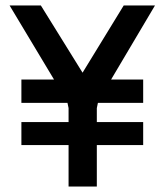

<svg xmlns="http://www.w3.org/2000/svg" viewBox="-20 -680 600 700"><path d="M58 -305V-390H177L15 -660H129L281 -415L431 -660H545L385 -390H502V-305H337L333 -286V-235H502V-151H333V0H230V-151H58V-235H230V-286L226 -305Z"/></svg>

Font: TitilliumText
Style: Medium
Weight: 500
Designer: Accademia di Belle Arti di Urbino and others
Foundry: Accademia di Belle Arti di Urbino and others.
Version: Version 60.001